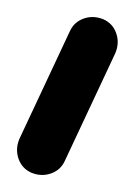

<svg xmlns="http://www.w3.org/2000/svg" viewBox="-62 -90 160 228"><path d="M61 -67Q72 -62 76 -50.5Q80 -39 75 -27Q60 5 45 37Q30 69 15 101Q10 112 -1.5 116Q-13 120 -25 115Q-36 110 -40 98.5Q-44 87 -39 75Q-24 43 -9 11Q6 -21 21 -53Q26 -64 37.5 -68Q49 -72 61 -67Z"/></svg>

Font: FRB American Cursive Guidelines Arrows
Style: Bold Italic
Weight: 700
Italic angle: -25°
Version: Version 2.0;Modular Font Editor K font №1